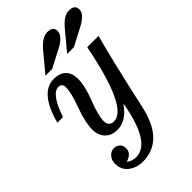

<svg xmlns="http://www.w3.org/2000/svg" viewBox="-281 -823 1162 1162"><g transform="rotate(-45 300.0 -242.0)"><path d="M219.2 240.2Q168.5 240.2 129.9 211.4Q91.3 182.6 91.3 128.9Q91.3 99.1 109.6 78.4Q127.9 57.6 154.3 57.6Q172.9 57.6 189.2 70.8Q205.6 84 205.6 109.9Q205.6 155.3 150.4 170.9Q173.3 191.9 210.4 191.9Q336.9 191.9 385.3 -94.2Q326.7 -4.9 246.1 -4.9Q197.8 -4.9 168.9 -35.4Q140.1 -65.9 140.1 -113.8Q140.1 -175.8 174.6 -268.8Q209 -361.8 209 -408.2Q209 -441.9 177.7 -441.9Q118.2 -441.9 68.8 -293H20Q75.2 -496.1 191.4 -496.1Q242.2 -496.1 269.5 -469.2Q296.9 -442.4 296.9 -392.1Q296.9 -332.5 261 -239.7Q225.1 -147 225.1 -101.6Q225.1 -56.2 269 -56.2Q386.7 -56.2 471.2 -488.3H567.9Q524.4 -331.1 448.2 15.1Q395 240.2 219.2 240.2ZM228.5 -545.4H170.9L270 -664.6Q319.3 -724.1 365.2 -724.1Q414.1 -724.1 414.1 -683.6Q414.1 -642.1 341.8 -604.5ZM414.1 -545.4H356.4L455.6 -664.6Q504.9 -724.1 550.8 -724.1Q599.6 -724.1 599.6 -683.6Q599.6 -641.6 527.3 -604.5Z"/></g></svg>

Font: Munson
Style: Italic
Weight: 400
Italic angle: -12°
Designer: Paul James MIller
Foundry: High-Logic / Made with FontCreator
Version: Version 2.10;May 5, 2019;FontCreator 11.5.0.2430 64-bit